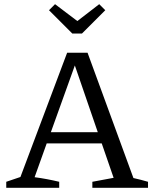

<svg xmlns="http://www.w3.org/2000/svg" viewBox="-20 -901 740 921"><path d="M620 -47Q638 -43 655.5 -38.5Q673 -34 690 -29V0H423V-29L525 -48L468 -213H204L146 -51Q176 -47 205.5 -41.5Q235 -36 264 -29V0H10V-29L78 -52L302 -648H400ZM224 -267H449L339 -587ZM327 -740 215 -852 244 -881 351 -800 456 -881 485 -852 373 -740Z"/></svg>

Font: Piazzolla SC
Style: Regular
Weight: 400
Designer: Juan Pablo del Peral
Foundry: Huerta Tipografica
Version: Version 1.330